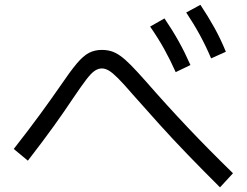

<svg xmlns="http://www.w3.org/2000/svg" viewBox="-20 -812 1040 809"><path d="M907 -22.6Q833.6 -95.6 771 -160.5Q708.3 -225.3 652 -287.8Q595.6 -350.3 539.7 -413.6Q501.3 -458.3 477.8 -481.8Q454.3 -505.3 439 -514.4Q423.7 -523.6 408.7 -523.6Q394.3 -523.6 379.3 -513.8Q364.3 -504 343.2 -476.3Q322 -448.6 286.3 -395.6Q251.4 -343 206.4 -280.3Q161.4 -217.6 97.4 -135L38 -184.4Q102.6 -267 149.6 -331.3Q196.6 -395.7 233 -448.3Q275.3 -510.7 303.1 -543.9Q331 -577 355.2 -589.4Q379.3 -601.7 408.7 -601.7Q430.3 -601.7 448.7 -596.2Q467 -590.7 486.9 -576.7Q506.7 -562.7 531.7 -537.4Q556.7 -512 592.4 -471.7Q682.4 -368.7 771.7 -274.3Q861 -180 961.7 -82ZM720.3 -508Q697.6 -559 672 -605.2Q646.3 -651.3 612.6 -700L673 -734.4Q706.4 -685.4 732.7 -638.2Q759 -591 782.4 -538ZM869.6 -566Q847.6 -617.7 822.3 -664.2Q797 -710.7 764.6 -759.3L824.4 -791.7Q857 -742.7 883.4 -695.2Q909.7 -647.7 931.7 -594Z"/></svg>

Font: M PLUS 1 Thin
Style: Regular
Weight: 100
Designer: Coji Morishita
Foundry: UNDERFOREST DESIGN
Version: Version 1.001